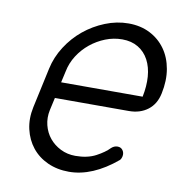

<svg xmlns="http://www.w3.org/2000/svg" viewBox="-67 -613 636 675"><g transform="rotate(10 251.0 -275.0)"><path d="M141 -305H432Q440 -344 437.5 -377.5Q435 -411 421.5 -436.5Q408 -462 384 -476.5Q360 -491 327 -491Q296 -491 267 -479.5Q238 -468 214 -448.5Q190 -429 173 -402.5Q156 -376 150 -345ZM354 -108Q364 -117 376 -117Q388 -117 394.5 -108Q401 -99 399 -87Q397 -77 392 -72Q306 0 222 0Q180 0 146 -15.5Q112 -31 90 -58.5Q68 -86 59.5 -123Q51 -160 60 -202L91 -345Q100 -387 124 -424.5Q148 -462 181.5 -489.5Q215 -517 256 -533.5Q297 -550 339 -550Q382 -550 415.5 -533Q449 -516 470.5 -486Q492 -456 499 -415.5Q506 -375 496 -328Q488 -289 460.5 -268Q433 -247 393 -247H129L119 -202Q113 -174 119.5 -148Q126 -122 142 -102.5Q158 -83 182 -71Q206 -59 235 -59Q278 -59 308 -75Q338 -91 354 -108Z"/></g></svg>

Font: VDS
Style: Thin Italic
Weight: 100
Width: 0
Designer: artmaker
Foundry: artmaker
Version: Version 1.000 2012 initial release